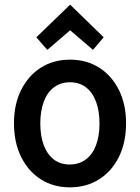

<svg xmlns="http://www.w3.org/2000/svg" viewBox="-20 -791 600 824"><path d="M280 13Q209 13 155 -21.5Q101 -56 70.5 -118Q40 -180 40 -262Q40 -344 71 -405.5Q102 -467 156 -501Q210 -535 280 -535Q351 -535 405 -501Q459 -467 490 -405.5Q521 -344 521 -262Q521 -180 490.5 -118Q460 -56 405.5 -21.5Q351 13 280 13ZM279 -85Q319 -85 348 -106.5Q377 -128 392 -167.5Q407 -207 407 -261Q407 -315 392 -355Q377 -395 348.5 -416.5Q320 -438 280 -438Q241 -438 212 -416.5Q183 -395 168 -355Q153 -315 153 -261Q153 -207 168 -167.5Q183 -128 211 -106.5Q239 -85 279 -85ZM183 -577 136 -631 281 -771 425 -631 379 -577 281 -661Z"/></svg>

Font: Ubuntu Sans Mono Medium
Style: Regular
Weight: 500
Monospace: yes
Designer: Dalton Maag Ltd
Foundry: Dalton Maag Ltd
Version: Version 1.006